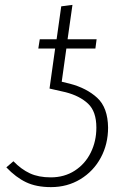

<svg xmlns="http://www.w3.org/2000/svg" viewBox="-20 -761 535 787"><path d="M423 -238Q423 -170 393 -114.5Q363 -59 309.5 -26.5Q256 6 189 6Q129 6 87 -14Q45 -34 6 -75L35 -100Q67 -67 102.5 -50.5Q138 -34 188 -34Q244 -34 286.5 -61.5Q329 -89 352 -135.5Q375 -182 375 -238Q375 -304 341 -336Q307 -368 249 -383L183 -398L206 -562H137L143 -600H212L231 -735L277 -741L257 -600H376L371 -562H252L233 -426L266 -418Q335 -400 378.5 -360Q422 -320 423 -238Z"/></svg>

Font: Fira Sans ExtraLight
Style: Italic
Weight: 275
Italic angle: -8°
Designer: Carrois Corporate & Edenspiekermann AG
Foundry: Carrois Corporate GbR & Edenspiekermann AG
Version: Version 4.203